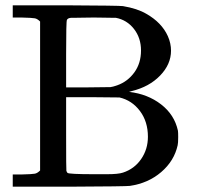

<svg xmlns="http://www.w3.org/2000/svg" viewBox="-20 -703 748 723"><path d="M131 -622Q121 -632 111.5 -634Q102 -636 61 -637H28V-683H229Q430 -682 443 -680Q497 -671 531 -651Q589 -618 612 -567Q624 -540 624 -512Q624 -461 583 -418.5Q542 -376 476 -360L466 -357Q536 -349 586.5 -310Q637 -271 650 -211Q651 -205 651 -187Q651 -164 649 -156Q636 -97 587 -55Q538 -13 469 -3Q456 -1 242 0H28V-46H61Q102 -47 111.5 -49Q121 -51 131 -61ZM511 -513Q511 -560 484.5 -594Q458 -628 416 -636Q415 -636 402.5 -636Q390 -636 370.5 -636.5Q351 -637 333 -637Q315 -637 295.5 -636.5Q276 -636 263 -636Q250 -636 248 -636Q235 -635 232 -628Q229 -624 229 -499V-374H312L396 -375L406 -377Q409 -378 416 -380L422 -382Q461 -396 486 -430.5Q511 -465 511 -513ZM537 -188Q537 -245 507 -285Q477 -325 430 -336L329 -337H229V-200Q229 -61 230 -59Q232 -55 234 -52Q240 -47 334 -47H383Q425 -47 443 -53Q486 -67 511.5 -104Q537 -141 537 -188Z"/></svg>

Font: MathJax_Main
Style: Regular
Weight: 400
Version: Version 1.1